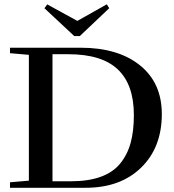

<svg xmlns="http://www.w3.org/2000/svg" viewBox="-20 -889 822 909"><path d="M331.5 -718.3 190.4 -850.1 203.6 -868.2 346.2 -790 485.8 -868.7 497.1 -850.1 357.9 -718.3ZM27.3 0V-25.9L116.7 -33.7V-629.4L27.3 -637.2V-663.1H361.3Q539.1 -663.1 642.6 -579.8Q746.1 -496.6 746.1 -349.1Q746.1 -190.9 648.2 -95.5Q550.3 0 385.7 0ZM228.5 -30.8H315.9Q397.9 -30.8 456.3 -51.8Q514.6 -72.8 548.8 -114.5Q583 -156.2 598.4 -212.4Q613.8 -268.6 613.8 -344.2Q613.8 -488.3 537.8 -560.3Q461.9 -632.3 303.7 -632.3H228.5Z"/></svg>

Font: Elstob Medium
Style: Regular
Weight: 500
Designer: Peter S. Baker
Version: Version 1.015